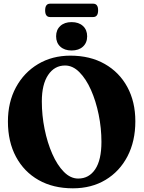

<svg xmlns="http://www.w3.org/2000/svg" viewBox="-20 -1012 782 1042"><path d="M362 -710Q469 -710 548.2 -665Q627.5 -620 671 -539.8Q714.5 -459.5 714.5 -354Q714.5 -245.5 671.8 -163.5Q629 -81.5 552.8 -35.8Q476.5 10 375.5 10Q268.5 10 189.5 -34.8Q110.5 -79.5 66.8 -161Q23 -242.5 23 -352.5Q23 -457.5 66.5 -538Q110 -618.5 186.5 -664.2Q263 -710 362 -710ZM530.5 -242Q530.5 -316.5 515.5 -390Q500.5 -463.5 473.8 -523.8Q447 -584 411 -620.2Q375 -656.5 333 -656.5Q276 -656.5 241.5 -605.5Q207 -554.5 207 -461.5Q207 -386 222 -311.8Q237 -237.5 263.8 -176.8Q290.5 -116 326.5 -79.5Q362.5 -43 404.5 -43Q463 -43 496.8 -93.5Q530.5 -144 530.5 -242ZM368.5 -738Q330 -738 307.2 -759Q284.5 -780 284.5 -815Q284.5 -850 307.2 -871Q330 -892 368.5 -892Q407.5 -892 430.2 -871Q453 -850 453 -815Q453 -780 430.2 -759Q407.5 -738 368.5 -738ZM225 -955.5Q225 -992 252 -992H485.5Q512.5 -992 512.5 -956Q512.5 -919.5 485.5 -919.5H252Q225 -919.5 225 -955.5Z"/></svg>

Font: Fraunces 144pt S050
Style: Bold
Weight: 700
Version: Version 1.000; ttfautohint (v1.8.3)